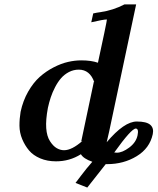

<svg xmlns="http://www.w3.org/2000/svg" viewBox="-20 -718 713 869"><path d="M508.8 -26.9Q533.7 -26.9 564.7 -50Q595.7 -73.2 602.5 -105Q608.9 -135.7 594.7 -136.2Q574.7 -136.2 497.1 -27.8Q501 -26.9 508.8 -26.9ZM336.4 -402.8Q313 -402.8 292.2 -392.1Q271.5 -381.3 256.6 -364.3Q241.7 -347.2 229.5 -323.7Q217.3 -300.3 209.7 -277.3Q202.1 -254.4 196.8 -230Q186.5 -174.8 189.2 -137.9Q191.9 -101.1 206.3 -78.9Q220.7 -56.6 236.8 -47.4Q252.9 -38.1 270 -38.1Q305.2 -38.1 353 -80.1L347.7 -78.1L404.8 -348.1L406.7 -346.2Q386.7 -402.8 336.4 -402.8ZM671.4 -110.8Q657.7 -46.9 598.6 -11Q539.6 24.9 464.8 24.9H458.5Q377 128.4 375 130.9L321.8 109.9Q321.8 109.9 346.7 77.1Q371.6 43.9 397.9 14.2Q357.4 0 346.2 -20Q295.4 12.2 233.4 12.2Q193.8 12.2 162.1 -1.2Q130.4 -14.6 111.6 -36.9Q92.8 -59.1 80.6 -88.1Q68.4 -117.2 68.1 -148.7Q67.9 -180.2 73.2 -211.9Q84 -262.2 107.4 -303.2Q130.9 -344.2 159.7 -369.9Q188.5 -395.5 222.7 -413.1Q256.8 -430.7 287.8 -437.7Q318.8 -444.8 347.7 -444.8Q392.6 -444.8 423.3 -434.1L451.7 -566.9Q464.8 -629.9 463.9 -629.9Q447.8 -629.9 393.1 -617.2L401.9 -657.2Q418.9 -661.1 435.1 -663.1Q492.2 -671.4 543.5 -698.2H596.2L474.1 -123Q466.8 -88.9 462.9 -74.2Q542.5 -168.5 599.6 -168Q643.1 -168 660.2 -153.1Q677.2 -138.2 671.4 -110.8Z"/></svg>

Font: Linux Libertine Slanted
Style: Semibold Slanted
Weight: 600
Designer: Philipp H. Poll
Foundry: Philipp H. Poll
Version: Version 5.1.1